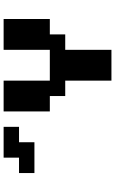

<svg xmlns="http://www.w3.org/2000/svg" viewBox="197 -845 648 1082"><g transform="rotate(-90 521.0 -304.0)"><path d="M260.4 -520.8V-434H86.8V-520.8H173.6V-607.6H347.2V-520.8ZM607.6 0V-260.4H520.8V-347.2H434V-607.6H607.6V-347.2H781.2V-607.6H954.9V-347.2H868.1V-260.4H781.2V0Z"/></g></svg>

Font: 8-bit Operator+ 8
Style: Bold
Weight: 700
Designer: GrandChaos9000
Version: Version 1.3.0 - August 1, 2014